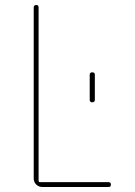

<svg xmlns="http://www.w3.org/2000/svg" viewBox="-20 -750 540 770"><path d="M339.8 -349.6V-450.2Q339.8 -460 350.1 -460Q360.4 -460 360.4 -450.2V-349.6Q360.4 -339.8 350.1 -339.8Q339.8 -339.8 339.8 -349.6ZM150.4 0Q135.7 0 125.5 -9.8Q115.2 -19.5 115.2 -35.2V-719.7Q115.2 -729.5 125 -730Q134.8 -730.5 134.8 -719.7V-25.4Q134.8 -20.5 139.6 -19.5H415Q424.8 -19.5 424.8 -9.8Q424.8 0 415 0Z"/></svg>

Font: Rounded Mgen+ 1mn thin
Style: Regular
Weight: 100
Designer: [Source Han Sans]
Ryoko NISHIZUKA  (kana & ideographs); Paul D. Hunt (Latin, Greek & Cyrillic); Wenlong ZHANG  (bopomofo
Version: Version 1.059.20150602